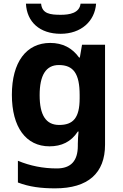

<svg xmlns="http://www.w3.org/2000/svg" viewBox="-20 -857 673 1051"><path d="M506 -837H421C415 -785 360 -776 313 -776C256 -776 210 -781 205 -837H122C127 -737 197 -672 312 -672C423 -672 499 -740 506 -837ZM255 -622C124 -622 45 -517 45 -338C45 -161 122 -56 251 -56C316 -56 369 -80 406 -137H410C408 -118 406 -92 406 -70V-59C406 24 368 65 291 65C216 65 145 51 78 23V142C141 166 205 174 282 174C462 174 555 91 555 -65V-612H429L417 -542H413C375 -595 322 -622 255 -622ZM302 -501C382 -501 416 -454 416 -337V-319C416 -211 380 -173 304 -173C231 -173 197 -227 197 -336C197 -446 232 -501 302 -501Z"/></svg>

Font: Noto Sans Malayalam UI
Style: Bold
Weight: 700
Designer: Jelle Bosma - Monotype Design Team
Foundry: Monotype Imaging Inc.
Version: Version 2.104